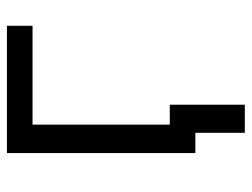

<svg xmlns="http://www.w3.org/2000/svg" viewBox="-104 -466 709 540"><g transform="rotate(-90 250.0 -195.5)"><path d="M147 139H226V-72H170V-458H448V-530H90V0H147Z"/></g></svg>

Font: Iosevka SS09
Style: Regular
Weight: 400
Monospace: yes
Designer: Belleve Invis
Foundry: Belleve Invis
Version: Version 5.2.1; ttfautohint (v1.8.3)